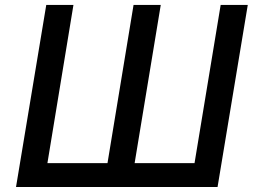

<svg xmlns="http://www.w3.org/2000/svg" viewBox="-20 -747 1024 767"><path d="M164.8 -727.3 44 0H849.1L969.8 -727.3H861.5L757.1 -95.2H517.8L622.2 -727.3H513.5L409.4 -95.2H169.4L273.4 -727.3Z"/></svg>

Font: Magic Ui Pro Medium
Style: Italic
Weight: 500
Italic angle: -9.39999°
Designer: Stefan Endress, Andreas Faust
Version: Version 1.000;FEAKit 1.0